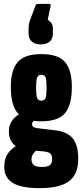

<svg xmlns="http://www.w3.org/2000/svg" viewBox="-20 -783 428 994"><path d="M185 191Q90 191 46 164Q2 137 2 80Q2 40 20.5 12Q39 -16 78 -35L175 -9Q159 2 151 14.5Q143 27 143 43Q143 62 155 71.5Q167 81 193 81Q225 82 237.5 72.5Q250 63 250 42Q250 21 241 12.5Q232 4 208 1L117 -7Q73 -12 49.5 -37Q26 -62 26 -103Q26 -127 35 -145.5Q44 -164 60.5 -178Q77 -192 99 -201L174 -167Q160 -163 153 -156Q146 -149 146 -140Q146 -132 152 -126.5Q158 -121 177 -119L261 -109Q327 -102 356 -67.5Q385 -33 385 41Q385 118 338 154.5Q291 191 185 191ZM194 -155Q108 -155 72 -197Q36 -239 36 -333Q36 -421 72 -462Q108 -503 194 -503Q281 -503 316.5 -462Q352 -421 352 -333Q352 -239 316.5 -197Q281 -155 194 -155ZM194 -262Q211 -262 216 -275Q221 -288 221 -329Q221 -370 216 -383Q211 -396 194 -396Q178 -396 172.5 -382.5Q167 -369 167 -329Q167 -288 172.5 -275Q178 -262 194 -262ZM190 -553Q162 -553 145 -567.5Q128 -582 128 -611V-630Q128 -644 129.5 -656Q131 -668 137 -683L164 -754Q168 -763 175 -763H234Q244 -763 242 -751L227 -681Q238 -674 246 -663.5Q254 -653 254 -628V-611Q254 -582 237 -567.5Q220 -553 190 -553Z"/></svg>

Font: Sofia Sans Extra Condensed Black
Style: Regular
Weight: 900
Designer: Botio Nikoltchev, Ani Petrova
Foundry: lettersoup
Version: Version 4.101